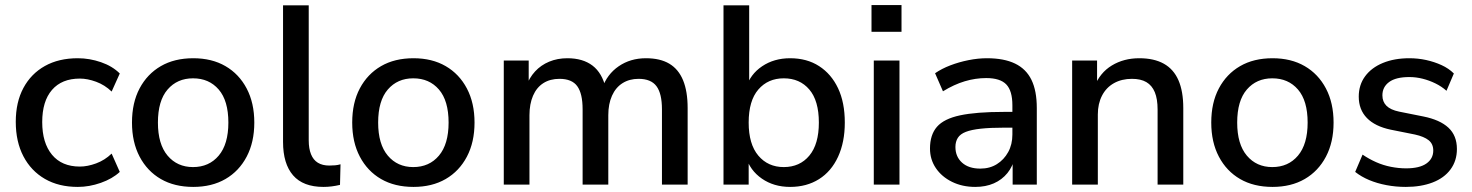

<svg xmlns="http://www.w3.org/2000/svg" viewBox="-20 -726 5790 755"><path d="M286 9Q211 9 156.5 -22.5Q102 -54 72 -111.5Q42 -169 42 -247Q42 -324 72 -380Q102 -436 156.5 -466.5Q211 -497 286 -497Q332 -497 377 -481.5Q422 -466 451 -437L419 -366Q392 -392 358 -404.5Q324 -417 294 -417Q223 -417 184.5 -372.5Q146 -328 146 -246Q146 -164 184.5 -117.5Q223 -71 294 -71Q324 -71 358 -83.5Q392 -96 419 -122L451 -50Q422 -23 376.5 -7Q331 9 286 9Z M740 9Q666 9 612.5 -22Q559 -53 529 -110Q499 -167 499 -244Q499 -322 529 -378.5Q559 -435 612.5 -466Q666 -497 740 -497Q813 -497 866.5 -466Q920 -435 950 -378Q980 -321 980 -244Q980 -167 950 -110Q920 -53 866.5 -22Q813 9 740 9ZM739 -69Q802 -69 840 -114Q878 -159 878 -244Q878 -330 840 -374Q802 -418 739 -418Q677 -418 639 -374Q601 -330 601 -244Q601 -159 639 -114Q677 -69 739 -69Z M1252 9Q1172 9 1132.5 -36.5Q1093 -82 1093 -168V-705H1194V-174Q1194 -142 1203 -119.5Q1212 -97 1230 -86Q1248 -75 1275 -75Q1287 -75 1298 -76Q1309 -77 1319 -80L1317 1Q1300 5 1284 7Q1268 9 1252 9Z M1606 9Q1532 9 1478.5 -22Q1425 -53 1395 -110Q1365 -167 1365 -244Q1365 -322 1395 -378.5Q1425 -435 1478.5 -466Q1532 -497 1606 -497Q1679 -497 1732.5 -466Q1786 -435 1816 -378Q1846 -321 1846 -244Q1846 -167 1816 -110Q1786 -53 1732.5 -22Q1679 9 1606 9ZM1605 -69Q1668 -69 1706 -114Q1744 -159 1744 -244Q1744 -330 1706 -374Q1668 -418 1605 -418Q1543 -418 1505 -374Q1467 -330 1467 -244Q1467 -159 1505 -114Q1543 -69 1605 -69Z M1961 0V-488H2059V-384H2048Q2061 -420 2084 -445Q2107 -470 2139.5 -483.5Q2172 -497 2211 -497Q2272 -497 2310 -468Q2348 -439 2362 -379H2348Q2367 -434 2413 -465.5Q2459 -497 2520 -497Q2576 -497 2612 -475.5Q2648 -454 2666 -410.5Q2684 -367 2684 -301V0H2583V-296Q2583 -358 2561.5 -387Q2540 -416 2491 -416Q2455 -416 2428 -399Q2401 -382 2386.5 -349.5Q2372 -317 2372 -273V0H2271V-296Q2271 -358 2250 -387Q2229 -416 2180 -416Q2143 -416 2116.5 -399Q2090 -382 2076 -349.5Q2062 -317 2062 -273V0Z M3087 9Q3023 9 2976 -23.5Q2929 -56 2913 -110H2924V0H2825V-705H2926V-381H2914Q2930 -434 2977 -465.5Q3024 -497 3087 -497Q3153 -497 3201 -466Q3249 -435 3275.5 -379Q3302 -323 3302 -244Q3302 -167 3275.5 -109.5Q3249 -52 3200.5 -21.5Q3152 9 3087 9ZM3062 -69Q3125 -69 3162.5 -114Q3200 -159 3200 -244Q3200 -330 3162.5 -374Q3125 -418 3062 -418Q3000 -418 2962 -374Q2924 -330 2924 -244Q2924 -159 2962 -114Q3000 -69 3062 -69Z M3407 -601V-706H3525V-601ZM3416 0V-488H3517V0Z M3815 9Q3764 9 3723.5 -11Q3683 -31 3660 -65Q3637 -99 3637 -142Q3637 -196 3664.5 -227.5Q3692 -259 3755.5 -272.5Q3819 -286 3927 -286H3974V-224H3928Q3874 -224 3837 -220Q3800 -216 3778 -207.5Q3756 -199 3746.5 -184Q3737 -169 3737 -148Q3737 -110 3763 -86.5Q3789 -63 3835 -63Q3872 -63 3900 -80.5Q3928 -98 3944.5 -128Q3961 -158 3961 -197V-312Q3961 -369 3937 -394Q3913 -419 3858 -419Q3816 -419 3774 -406.5Q3732 -394 3688 -367L3657 -438Q3683 -456 3717 -469Q3751 -482 3788.5 -489.5Q3826 -497 3861 -497Q3928 -497 3971.5 -476Q4015 -455 4036 -412Q4057 -369 4057 -301V0H3962V-109H3971Q3963 -72 3941.5 -45.5Q3920 -19 3888 -5Q3856 9 3815 9Z M4196 0V-488H4294V-384H4283Q4305 -440 4352 -468.5Q4399 -497 4460 -497Q4518 -497 4556.5 -475.5Q4595 -454 4614 -410.5Q4633 -367 4633 -301V0H4532V-295Q4532 -337 4521 -363.5Q4510 -390 4488 -403Q4466 -416 4431 -416Q4391 -416 4360.5 -399Q4330 -382 4313.5 -350Q4297 -318 4297 -276V0Z M4984 9Q4910 9 4856.5 -22Q4803 -53 4773 -110Q4743 -167 4743 -244Q4743 -322 4773 -378.5Q4803 -435 4856.5 -466Q4910 -497 4984 -497Q5057 -497 5110.5 -466Q5164 -435 5194 -378Q5224 -321 5224 -244Q5224 -167 5194 -110Q5164 -53 5110.5 -22Q5057 9 4984 9ZM4983 -69Q5046 -69 5084 -114Q5122 -159 5122 -244Q5122 -330 5084 -374Q5046 -418 4983 -418Q4921 -418 4883 -374Q4845 -330 4845 -244Q4845 -159 4883 -114Q4921 -69 4983 -69Z M5508 9Q5469 9 5432 2Q5395 -5 5364 -18Q5333 -31 5309 -50L5338 -118Q5363 -101 5391 -88.5Q5419 -76 5449.5 -70Q5480 -64 5509 -64Q5562 -64 5589 -83Q5616 -102 5616 -134Q5616 -160 5598 -174.5Q5580 -189 5544 -197L5449 -216Q5387 -229 5355 -262Q5323 -295 5323 -346Q5323 -392 5348 -426Q5373 -460 5418 -478.5Q5463 -497 5522 -497Q5556 -497 5588 -490Q5620 -483 5648.5 -470Q5677 -457 5697 -437L5668 -369Q5649 -386 5624.5 -398Q5600 -410 5574 -416.5Q5548 -423 5522 -423Q5469 -423 5442.5 -403.5Q5416 -384 5416 -351Q5416 -326 5432 -310Q5448 -294 5482 -287L5577 -268Q5642 -255 5675.5 -224Q5709 -193 5709 -140Q5709 -94 5684 -60Q5659 -26 5613.5 -8.5Q5568 9 5508 9Z"/></svg>

Font: Nunito Sans 12pt ExtraLight 12pt SemiBold
Style: Regular
Weight: 600
Version: Version 3.101;gftools[0.9.27]